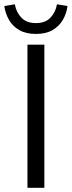

<svg xmlns="http://www.w3.org/2000/svg" viewBox="-36 -888 339 908"><path d="M93.8 0V-676.8H173.8V0ZM133.8 -727.5Q86.4 -727.5 54.9 -745.8Q23.4 -764.2 6.3 -794.4Q-10.7 -824.7 -15.6 -859.4L34.2 -867.7Q40.5 -830.6 64.9 -804.7Q89.4 -778.8 133.8 -778.8Q178.7 -778.8 202.9 -804.7Q227.1 -830.6 233.4 -867.7L283.2 -859.4Q278.8 -824.7 261.5 -794.4Q244.1 -764.2 212.6 -745.8Q181.2 -727.5 133.8 -727.5Z"/></svg>

Font: Akatab
Style: Regular
Weight: 400
Designer: SIL Global
Foundry: SIL Global
Version: Version 4.100